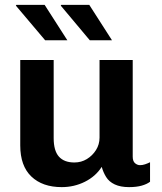

<svg xmlns="http://www.w3.org/2000/svg" viewBox="-20 -757 664 787"><path d="M233 10Q154 10 108.5 -33.5Q63 -77 63 -161V-511H200V-191Q200 -139 221.5 -115Q243 -91 285 -91Q313 -91 336 -105Q359 -119 373.5 -142Q388 -165 388 -193V-511H524V-115Q524 -96 533.5 -88Q543 -80 554 -80Q564 -80 574.5 -83.5Q585 -87 595 -92V-12Q582 -2 560.5 4Q539 10 509 10Q474 10 450.5 -1Q427 -12 415 -31.5Q403 -51 397 -73Q372 -34 328 -12Q284 10 233 10ZM348 -592 229 -734 231 -737H346L439 -592ZM165 -592 45 -734 47 -737H163L256 -592Z"/></svg>

Font: Chivo Medium SemiBold
Style: Regular
Weight: 600
Version: Version 2.002